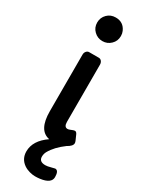

<svg xmlns="http://www.w3.org/2000/svg" viewBox="-265 -845 862 1120"><g transform="rotate(30 166.5 -285.0)"><path d="M149.4 -645Q116.2 -645 92.8 -668Q69.3 -690.4 69.3 -724.6Q69.3 -757.8 92.8 -781.2Q115.2 -803.7 149.4 -803.7Q201.7 -803.7 222.7 -755.9Q229 -741.7 229 -724.6Q229 -690.4 205.6 -668Q182.1 -645 149.4 -645ZM283.7 136.2Q307.6 136.2 307.6 180.2Q307.6 223.1 235.4 232.4Q220.2 234.4 203.6 234.4Q187 234.4 166.5 229Q146 223.6 128.4 211.9Q87.4 183.6 87.4 133.3Q87.4 60.5 167.5 5.4Q88.9 -9.3 88.9 -137.7V-518.6Q88.9 -532.2 96.7 -541.5Q104.5 -550.8 115.2 -550.8H180.7Q191.9 -550.8 199.2 -541.5Q206.5 -532.2 206.5 -518.6V-134.3Q206.5 -99.6 229.5 -99.6Q237.3 -99.6 247.1 -104Q266.1 -112.3 272.9 -112.3Q283.2 -112.3 289.6 -98.1L304.7 -64Q308.6 -55.7 308.6 -48.3Q308.6 -28.8 274.4 -10.3Q216.8 32.2 190.4 79.1Q181.2 95.2 181.2 114.7Q181.2 148.4 223.1 148.4Q237.3 148.4 258.8 142.3Q280.3 136.2 283.7 136.2Z"/></g></svg>

Font: Capriola
Style: Regular
Weight: 400
Designer: Viktoriya Grabowska
Foundry: Viktoriya Grabowska
Version: Version 1.007